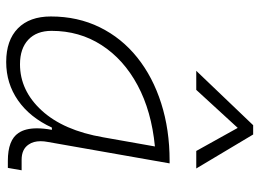

<svg xmlns="http://www.w3.org/2000/svg" viewBox="-130 -706 845 626"><g transform="rotate(90 293.0 -392.5)"><path d="M181.6 10.3Q110.8 10.3 72 -27.8Q33.2 -65.9 33.2 -135.3Q33.2 -223.1 68.4 -294.7Q103.5 -366.2 167 -417Q230.5 -467.8 316.4 -495.1Q402.3 -522.5 503.4 -522.5H512.2L442.4 -126Q439.9 -113.3 439.9 -102.1Q439.9 -78.1 450.7 -63Q465.8 -40 500.5 -40H534.7L526.9 4.9H503.9Q436 4.9 413.1 -29.8Q397.9 -51.8 397.9 -90.3Q397.9 -111.8 402.8 -138.7H395.5Q362.3 -66.9 306.9 -28.3Q251.5 10.3 181.6 10.3ZM189 -34.7Q274.9 -34.7 339.8 -105.5Q404.8 -176.3 427.2 -306.2L457 -474.6Q341.8 -463.4 257.3 -418Q172.9 -372.6 126.5 -300.5Q80.1 -228.5 80.1 -137.7Q80.1 -88.9 108.9 -61.8Q137.7 -34.7 189 -34.7ZM418 -794.9 528.8 -609.4H471.7L396.5 -744.6L272.5 -609.4H210.4L387.7 -794.9Z"/></g></svg>

Font: CaskaydiaCove NFP ExtraLight
Style: Italic
Weight: 200
Italic angle: -10°
Designer: Aaron Bell
Foundry: Saja Typeworks
Version: Version 2111.001; VTT 6.35;Nerd Fonts 3.1.1